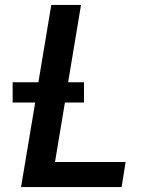

<svg xmlns="http://www.w3.org/2000/svg" viewBox="-20 -755 640 775"><path d="M65 0 122 -341H31V-423H135L187 -735H307L255 -423H319V-341H242L202 -101H487L471 0Z"/></svg>

Font: Zed Sans Extended
Style: Bold Italic
Weight: 700
Width: 7
Italic angle: -9°
Designer: Belleve Invis
Foundry: Belleve Invis
Version: Version 1.0.0; ttfautohint (v1.8.4)